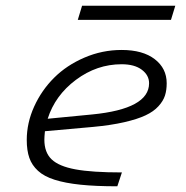

<svg xmlns="http://www.w3.org/2000/svg" viewBox="-20 -651 654 676"><path d="M253.9 -581.1 269 -630.9H597.2L582 -581.1ZM409.2 -43.9 393.1 4.9Q316.9 4.9 263.2 -0.7Q209.5 -6.3 172.4 -18.1Q135.3 -29.8 113.8 -49.6Q92.3 -69.3 83.3 -95.2Q74.2 -121.1 74.2 -158.2Q74.2 -218.3 100.3 -275.9Q126.5 -333.5 170.7 -377.4Q214.8 -421.4 277.3 -448.2Q339.8 -475.1 408.2 -475.1Q482.9 -475.1 524.9 -442.6Q566.9 -410.2 566.9 -357.9Q566.9 -333.5 560.8 -314.5Q554.7 -295.4 537.8 -276.9Q521 -258.3 492.4 -244.9Q463.9 -231.4 417.2 -220.7Q370.6 -210 307.1 -204.1L138.2 -189Q136.2 -169.4 136.2 -159.2Q136.2 -114.3 161.9 -89.8Q187.5 -65.4 245.6 -54.7Q303.7 -43.9 409.2 -43.9ZM408.2 -424.8Q320.8 -424.8 247.3 -369.9Q173.8 -314.9 147.9 -232.9L304.2 -248Q504.9 -267.6 504.9 -357.9Q504.9 -386.2 479.2 -405.5Q453.6 -424.8 408.2 -424.8Z"/></svg>

Font: IntelOne Mono Light
Style: Italic
Weight: 300
Italic angle: -16°
Designer: Fred Shallcrass
Foundry: Frere-Jones Type LLC
Version: Version 1.200;hotconv 1.1.0;makeotfexe 2.6.0;FJTRelease1.2